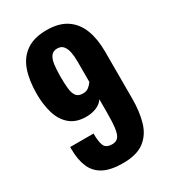

<svg xmlns="http://www.w3.org/2000/svg" viewBox="-200 -924 929 1039"><g transform="rotate(-30 265.0 -404.5)"><path d="M258 11Q183 11 138 -12.5Q93 -36 73 -82.5Q53 -129 53 -196Q53 -199 53 -202Q53 -205 53 -208H199Q199 -157 209.5 -132Q220 -107 259 -107Q283 -107 296 -122Q309 -137 314 -173Q319 -209 319 -270V-353Q305 -331 278 -319Q251 -307 216 -306Q151 -305 112 -337.5Q73 -370 56.5 -425Q40 -480 40 -547Q40 -630 61 -691Q82 -752 130.5 -786Q179 -820 258 -820Q335 -820 383 -787.5Q431 -755 453 -697Q475 -639 475 -561V-266Q475 -187 457 -124Q439 -61 392 -25Q345 11 258 11ZM259 -424Q282 -424 296.5 -436.5Q311 -449 319 -461V-590Q319 -621 314 -647Q309 -673 296 -689Q283 -705 258 -705Q233 -705 220 -688Q207 -671 202.5 -640Q198 -609 198 -565Q198 -524 201 -492Q204 -460 216.5 -442Q229 -424 259 -424Z"/></g></svg>

Font: Oswald SemiBold
Style: Regular
Weight: 600
Designer: Vernon Adams
Foundry: Vernon Adams
Version: Version 4.103;gftools[0.9.33.dev8+g029e19f]